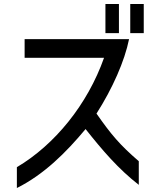

<svg xmlns="http://www.w3.org/2000/svg" viewBox="-20 -900 783 967"><path d="M579 -880H511V-733H579ZM65 47C201 -21 311 -130 411 -250C495 -144 576 -49 679 31V-88C583 -171 540 -222 466 -328C546 -453 608 -593 630 -703H104V-609H504C421 -374 256 -171 65 -58ZM636 -733H704V-880H636Z"/></svg>

Font: コーポレート・ロゴ ver3 Medium
Style: Regular
Weight: 500
Designer: [KANA_main] LOGOTYPE.JP [Source Han Sans] Ryoko NISHIZUKA 西塚涼子 (kana, bopomofo & ideographs); Paul D. Hunt (Latin, Greek
Version: Version 12.001;FEAKit 1.0